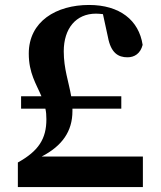

<svg xmlns="http://www.w3.org/2000/svg" viewBox="-20 -754 650 774"><path d="M52 0H556V-123H148C231 -166 272 -225 272 -306V-316H469V-366H267C257 -424 237 -477 237 -547C237 -639 286 -699 367 -699C376 -699 385 -698 395 -697L415 -605C427 -540 457 -523 494 -523C522 -523 546 -538 555 -573C540 -673 462 -734 339 -734C207 -734 96 -668 96 -538C96 -459 126 -416 147 -366H65V-316H163C166 -303 167 -289 167 -273C167 -194 135 -145 52 -99Z"/></svg>

Font: Noto Serif CJK SC Black
Style: Regular
Weight: 900
Designer: Ryoko NISHIZUKA 西塚涼子 (kana & ideographs); Frank Grießhammer (Latin, Greek & Cyrillic); Wenlong ZHANG 张文龙 (bopomofo); San
Foundry: Adobe
Version: Version 2.001;hotconv 1.1.0;makeotfexe 2.6.0